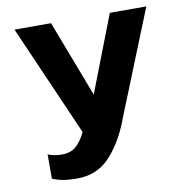

<svg xmlns="http://www.w3.org/2000/svg" viewBox="-75 -545 757 792"><g transform="rotate(-10 303.5 -149.0)"><path d="M186.5 175.8Q265.8 175.8 318.8 122.5Q371.8 69.2 409.4 -24.9Q412.5 -31.7 413.8 -37.1L589.3 -473.9H436.5L312.6 -153.5L190.1 -473.9H37.2L240.4 -9.5Q239.5 -8.1 239.4 -6.7Q221.8 28.9 199.5 48.2Q177.2 67.4 140.4 67.4Q108.7 67.4 82.3 56.6V158.2Q105 167.8 128.9 171.8Q152.7 175.8 186.5 175.8Z"/></g></svg>

Font: Arad-VF Thin Dots1
Style: Regular
Weight: 100
Designer: Mohammad Darvishi
Version: Version 1.000;August 30, 2024;FontCreator 15.0.0.2992 64-bit